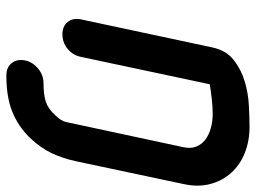

<svg xmlns="http://www.w3.org/2000/svg" viewBox="-118 -488 786 589"><g transform="rotate(90 274.5 -193.0)"><path d="M431 -363Q436 -386 429 -403Q422 -420 407 -431Q392 -442 371.5 -447.5Q351 -453 329 -453Q308 -453 281.5 -450Q255 -447 238 -444L154 -49Q149 -24 129.5 -8Q110 8 85 8Q60 8 47 -8Q34 -24 39 -49L125 -452Q134 -494 163 -517Q192 -540 228.5 -551Q265 -562 303.5 -564Q342 -566 369 -566Q412 -566 448.5 -551.5Q485 -537 509.5 -510Q534 -483 544 -445.5Q554 -408 544 -363L474 -33Q469 -10 462.5 8.5Q456 27 449 42Q433 75 402 108Q368 143 323 161.5Q278 180 211 180Q186 180 173 163.5Q160 147 165 122Q170 99 190 82.5Q210 66 235 66Q270 66 291.5 59Q313 52 332 31Q351 12 354 -4Z"/></g></svg>

Font: VDS
Style: Bold Italic
Weight: 700
Designer: artmaker
Foundry: artmaker
Version: Version 1.000 2009 initial release